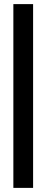

<svg xmlns="http://www.w3.org/2000/svg" viewBox="-20 -814 227 934"><path d="M45 100V-794H141V100Z"/></svg>

Font: Foldit Medium
Style: Regular
Weight: 500
Version: Version 1.003